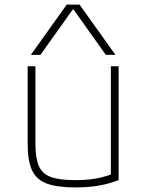

<svg xmlns="http://www.w3.org/2000/svg" viewBox="-20 -810 640 840"><path d="M310 10Q230 10 184.5 -7Q139 -24 120 -65.5Q101 -107 101 -180V-520H135V-181Q135 -119 150 -84Q165 -49 203 -35.5Q241 -22 309 -22Q344 -22 372 -25Q400 -28 426 -34.5Q452 -41 477 -51L465 -31V-520H499V-22Q458 -6 412 2Q366 10 310 10ZM115 -570 272 -790H328L485 -570H443L302 -768H298L157 -570Z"/></svg>

Font: M PLUS Code Latin Expanded ExtraLight
Style: Regular
Weight: 250
Width: 7
Designer: Coji Morishita
Foundry: UNDERFOREST DESIGN
Version: Version 1.002; ttfautohint (v1.8.3)